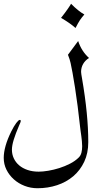

<svg xmlns="http://www.w3.org/2000/svg" viewBox="-20 -919 585 1029"><path d="M457 -608.4Q436.5 -595.2 425.5 -576.2Q414.6 -557.1 414.6 -533.7Q414.6 -528.3 416 -520Q417.5 -511.7 419.4 -500Q436.5 -400.9 444.8 -315.7Q453.1 -230.5 453.1 -157.2Q453.1 -98.1 431.4 -52Q409.7 -5.9 372.6 25.6Q335.4 57.1 285.9 73.5Q236.3 89.8 181.2 89.8Q144.5 89.8 111.8 77.1Q79.1 64.5 54.2 42.2Q29.3 20 14.6 -9.5Q0 -39.1 0 -72.8Q0 -102.5 10 -137.9Q20 -173.3 40.5 -214.8Q54.7 -243.2 67.1 -259.8Q79.6 -276.4 85.9 -276.4Q91.3 -276.4 91.3 -270Q91.3 -265.6 82 -245.6Q63.5 -202.6 53.7 -170.7Q43.9 -138.7 43.9 -116.7Q43.9 -91.8 54 -70.3Q64 -48.8 82.5 -33Q101.1 -17.1 127.7 -8.1Q154.3 1 187.5 1Q209.5 1 238.8 -3.9Q268.1 -8.8 298.1 -18.3Q328.1 -27.8 355.7 -42Q383.3 -56.2 402.3 -75.2Q412.6 -85.4 416.5 -101.1Q420.4 -116.7 420.4 -135.3Q420.4 -148.4 418.9 -162.4Q417.5 -176.3 415.8 -189.7Q414.1 -203.1 412.1 -216.1Q410.2 -229 409.2 -239.7Q403.3 -295.9 396.2 -349.6Q389.2 -403.3 382.1 -449Q375 -494.6 368.7 -529.1Q362.3 -563.5 358.4 -581.1Q356 -590.8 352.8 -601.8Q349.6 -612.8 344.2 -625.5L398.9 -699.2Q417 -644 457 -608.4ZM360.8 -898.9Q398.9 -859.9 432.1 -841.3Q424.3 -832 418.7 -825.2Q413.1 -818.4 408.2 -810.8Q403.3 -803.2 397.9 -793.7Q392.6 -784.2 384.8 -769Q368.7 -783.2 350.1 -796.1Q331.5 -809.1 307.1 -823.2Q317.9 -836.4 327.4 -849.4Q336.9 -862.3 344.2 -872.8Q351.6 -883.3 356 -890.4Q360.4 -897.5 360.8 -898.9Z"/></svg>

Font: XB Niloofar
Style: Regular
Weight: 400
Designer: Behnam
Foundry: Irmug
Version: Version 7.201 2008